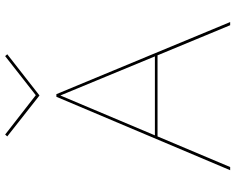

<svg xmlns="http://www.w3.org/2000/svg" viewBox="-102 -790 892 727"><g transform="rotate(-90 343.5 -426.0)"><path d="M502 -844 346 -722 191 -844 198 -852 347 -736 495 -852ZM612 0 498 -275H191L75 0H63L341 -658H351L624 0ZM195 -285H494L346 -643Z"/></g></svg>

Font: EauTest Hairline
Style: Regular
Weight: 250
Designer: Christian Thalmann (Catharsis Fonts)
Version: Version 0.001;PS 000.001;hotconv 1.0.88;makeotf.lib2.5.64775